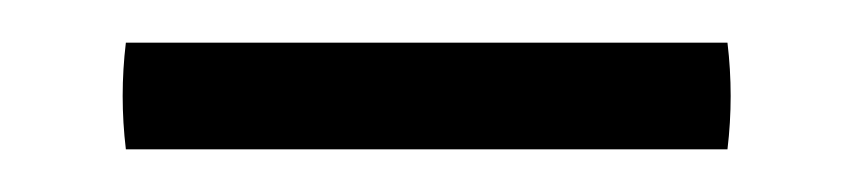

<svg xmlns="http://www.w3.org/2000/svg" viewBox="-20 -681 400 90"><path d="M39 -661H321Q324 -636 321 -611H39Q36 -636 39 -661Z"/></svg>

Font: Tiro Devanagari Hindi
Style: Regular
Weight: 400
Designer: Devanagari: John Hudson & Fiona Ross. Latin: John Hudson.
Foundry: Tiro Typeworks Ltd.
Version: Version 1.52